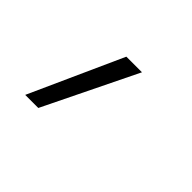

<svg xmlns="http://www.w3.org/2000/svg" viewBox="-72 -284 643 643"><g transform="rotate(45 250.0 38.0)"><path d="M79 203 228 -127H302L141 203Z"/></g></svg>

Font: Iosevka SS18 Light
Style: Italic
Weight: 300
Italic angle: -9°
Monospace: yes
Designer: Belleve Invis
Foundry: Belleve Invis
Version: Version 25.1.1; ttfautohint (v1.8.4)